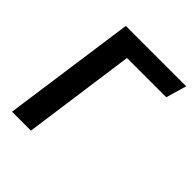

<svg xmlns="http://www.w3.org/2000/svg" viewBox="-191 -815 940 940"><g transform="rotate(45 279.0 -345.5)"><path d="M558 -691H140L43 0H174L255 -584H527Z"/></g></svg>

Font: Fira Sans Medium
Style: Italic
Weight: 500
Italic angle: -8°
Designer: bBox Type GmbH & Carrois Corporate GbR & Edenspiekermann AG
Foundry: bBox Type GmbH & Carrois Corporate GbR & Edenspiekermann AG
Version: Version 4.301;PS 004.301;hotconv 1.0.88;makeotf.lib2.5.64775